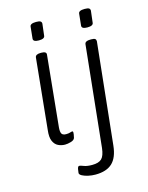

<svg xmlns="http://www.w3.org/2000/svg" viewBox="-133 -781 827 1074"><g transform="rotate(-15 280.5 -243.5)"><path d="M163 6Q142 6 123.5 -3Q105 -12 95 -34.5Q85 -57 90 -98L131 -507Q133 -525 163 -525H167Q197 -525 195 -507L154 -95Q152 -71 158 -60Q164 -49 184 -49Q198 -49 206.5 -52Q215 -55 220 -55Q225 -55 225 -48Q225 -45 224 -36.5Q223 -28 220 -17Q216 -5 197 0.5Q178 6 163 6ZM172 -595Q139 -595 140 -613L147 -681Q148 -699 183 -699Q202 -699 208.5 -694.5Q215 -690 215 -681L207 -613Q206 -595 172 -595ZM284 212Q263 212 242.5 207.5Q222 203 208 195.5Q194 188 194 179Q194 173 197 157Q200 141 208 141Q215 141 232.5 148Q250 155 280 155Q318 155 335 138.5Q352 122 357 78L418 -507Q420 -525 450 -525H457Q473 -525 478.5 -520.5Q484 -516 484 -507L422 81Q415 149 381.5 180.5Q348 212 284 212ZM453 -595Q420 -595 421 -613L428 -681Q429 -699 464 -699Q483 -699 489.5 -694.5Q496 -690 496 -681L488 -613Q487 -595 453 -595Z"/></g></svg>

Font: Asap Semi Expanded Semi Expanded Light
Style: Italic
Weight: 300
Width: 6
Italic angle: -6°
Designer: Pablo Cosgaya
Foundry: Omnibus-Type
Version: Version 3.001; ttfautohint (v1.8.4.7-5d5b)